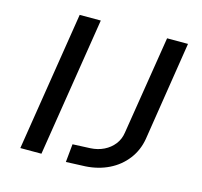

<svg xmlns="http://www.w3.org/2000/svg" viewBox="-103 -818 987 940"><g transform="rotate(15 390.0 -348.5)"><path d="M76 0 188 -705H295L183 0ZM309 8 318 -84 408 -88Q445 -90 475.5 -105Q506 -120 526 -145.5Q546 -171 551 -205L631 -705H737L658 -202Q648 -143 613 -97.5Q578 -52 525 -26Q472 0 407 4Z"/></g></svg>

Font: Nunito Sans 7pt SemiExpanded Medium
Style: Italic
Weight: 500
Width: 6
Italic angle: -9°
Designer: Vernon Adams
Foundry: Vernon Adams
Version: Version 3.101;gftools[0.9.27]